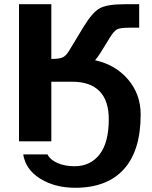

<svg xmlns="http://www.w3.org/2000/svg" viewBox="-20 -669 718 909"><path d="M430 -384Q528 -362 587 -292Q646 -222 646 -127Q646 44 566.5 132Q487 220 336 220Q239 220 169 176Q101 133 90 62H205Q217 87 251.5 102.5Q286 118 333 118Q408 118 451.5 62Q495 6 495 -105Q495 -193 451 -237.5Q407 -282 323 -282H223V0H70V-649H223V-390Q260 -390 276 -397Q292 -404 306 -427L375 -541Q417 -610 451 -629Q486 -649 568 -649H639V-538H598Q548 -538 534 -530Q518 -521 497 -486L457 -421Q444 -400 430 -384Z"/></svg>

Font: Play
Style: Bold
Weight: 700
Designer: Jonas Hecksher (Cyrillic expansion: Cyreal)
Foundry: Jonas Hecksher, Playtype, e-types AS
Version: Version 2.101; ttfautohint (v1.5.65-e2d9)